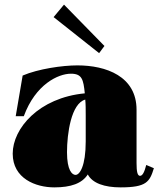

<svg xmlns="http://www.w3.org/2000/svg" viewBox="-20 -796 686 831"><path d="M215 15C287 15 335 -2 360 -41C380 -3 432 15 502 15C614 15 628 -9 646 -68L613 -82C605 -51 597 -35 586 -35C575 -35 571 -53 571 -90V-321C571 -466 439 -513 315 -513C250 -513 146 -498 78 -469L48 -293H83C134 -432 233 -477 287 -477C335 -477 341 -452 347 -392C148 -373 35 -240 35 -131C35 -23 135 15 215 15ZM307 -39C292 -39 270 -59 270 -137C270 -218 288 -348 349 -365C351 -345 351 -322 351 -296V-184C351 -77 325 -39 307 -39ZM212 -722 409 -566 432 -597 257 -776Z"/></svg>

Font: Sprat Condensed Black
Style: Regular
Weight: 900
Designer: Ethan Nakache
Foundry: Collletttivo
Version: Version 2.000;Glyphs 3.2 (3217)